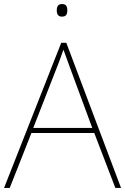

<svg xmlns="http://www.w3.org/2000/svg" viewBox="-20 -927 617 947"><path d="M445 -271H135L28 0H0L282 -716H307L577 0H549ZM325 -594 293 -682 271 -621 260 -593 144 -296H435ZM312 -876Q312 -861 306.5 -853Q301 -845 285 -845Q260 -845 260 -876Q260 -907 285 -907Q301 -907 306.5 -899Q312 -891 312 -876Z"/></svg>

Font: Noto Sans UI Thin
Style: Regular
Weight: 250
Designer: Monotype Design Team
Foundry: Monotype Imaging Inc.
Version: Version 1.001